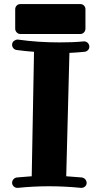

<svg xmlns="http://www.w3.org/2000/svg" viewBox="-20 -910 492 937"><path d="M416 -682.1Q416 -672.4 409.2 -665.3Q402.3 -658.2 392.1 -657.2Q374 -655.3 356 -654.1Q337.9 -652.8 318.8 -651.9L303.2 -49.8Q321.8 -48.3 341.1 -46.9Q360.4 -45.4 379.9 -43.9Q391.1 -41.5 397 -33.9Q402.8 -26.4 402.8 -16.1Q401.9 -5.4 394.3 0.7Q386.7 6.8 377 6.8H375Q335.9 2.9 297.1 1Q258.3 -1 219.2 -1Q180.7 -1 142.8 1Q105 2.9 66.9 6.8H64.9Q53.7 6.8 46.4 -0.7Q39.1 -8.3 39.1 -18.1Q39.1 -27.8 45.7 -35.2Q52.2 -42.5 62 -43.9Q80.1 -45.4 98.4 -46.9Q116.7 -48.3 134.8 -49.8L146 -657.2Q104 -660.2 61 -666Q51.3 -667.5 45.2 -674.8Q39.1 -682.1 39.1 -690.9Q39.1 -703.6 47.9 -710.2Q56.6 -716.8 64.9 -716.8H67.9Q119.6 -709.5 169.9 -706.3Q220.2 -703.1 270 -703.1Q300.3 -703.1 329.6 -704.1Q358.9 -705.1 388.2 -708H390.1Q401.4 -708 408.7 -700.2Q416 -692.4 416 -682.1ZM397 -770Q397 -759.8 389.9 -752Q382.8 -744.1 372.1 -744.1H79.1Q68.8 -744.1 61.5 -752Q54.2 -759.8 54.2 -770V-864.3Q54.2 -875.5 61.5 -882.8Q68.8 -890.1 79.1 -890.1H372.1Q382.8 -890.1 389.9 -882.8Q397 -875.5 397 -864.3Z"/></svg>

Font: Ribeye
Style: Regular
Weight: 400
Designer: Astigmatic (AOETI)
Foundry: Astigmatic (AOETI)
Version: Version 1.000